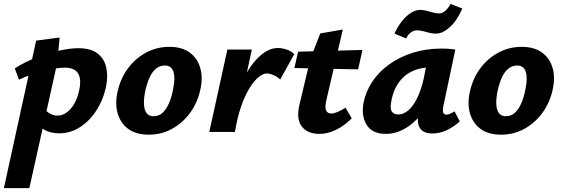

<svg xmlns="http://www.w3.org/2000/svg" viewBox="-56 -679 2895 988"><path d="M-36 289 130 -470 251 -486 238 -353 95 289ZM249 7Q211 7 183 -6Q155 -19 137 -38.5Q119 -58 111 -78L163 -129Q181 -106 200.5 -95Q220 -84 239 -84Q264 -84 286 -99.5Q308 -115 325.5 -144Q343 -173 351 -213Q364 -269 346.5 -300Q329 -331 276 -331Q257 -331 228.5 -326.5Q200 -322 167 -313.5Q134 -305 101 -293.5Q68 -282 42 -269L20 -327Q71 -360 131.5 -383Q192 -406 249 -418.5Q306 -431 347 -431Q412 -431 446.5 -403.5Q481 -376 490.5 -332.5Q500 -289 491 -241Q478 -171 442.5 -114.5Q407 -58 357 -25.5Q307 7 249 7Z M710 14Q644 14 604 -15.5Q564 -45 549.5 -95.5Q535 -146 549 -207Q564 -276 603 -328Q642 -380 697 -409Q752 -438 815 -438Q879 -438 919 -409.5Q959 -381 974 -331Q989 -281 975 -218Q961 -152 923 -99.5Q885 -47 830 -16.5Q775 14 710 14ZM734 -81Q762 -81 781.5 -99.5Q801 -118 814.5 -150Q828 -182 835 -221Q847 -277 836.5 -309.5Q826 -342 792 -342Q767 -342 747 -326Q727 -310 713 -279Q699 -248 690 -204Q679 -145 690 -113Q701 -81 734 -81Z M1109 0Q1135 -137 1177.5 -233.5Q1220 -330 1271 -381Q1322 -432 1374 -432Q1394 -432 1419 -424Q1444 -416 1458 -400L1386 -270Q1370 -285 1350.5 -293Q1331 -301 1317 -301Q1298 -301 1274.5 -282Q1251 -263 1227.5 -225Q1204 -187 1184.5 -130.5Q1165 -74 1153 0ZM1021 0 1114 -424H1240L1148 0Z M1588 10Q1527 10 1497.5 -27.5Q1468 -65 1484 -136L1541 -376L1592 -507L1708 -527L1622 -158Q1615 -124 1622.5 -109.5Q1630 -95 1649 -95Q1662 -95 1681.5 -103Q1701 -111 1722 -125L1754 -70Q1715 -31 1672 -10.5Q1629 10 1588 10ZM1459 -329 1478 -413 1809 -422 1787 -322Z M1931 10Q1859 10 1830.5 -37Q1802 -84 1815 -151Q1826 -207 1859 -257.5Q1892 -308 1945 -346.5Q1998 -385 2066.5 -407Q2135 -429 2216 -429Q2241 -429 2257 -427.5Q2273 -426 2287 -424L2225 -131Q2217 -89 2241 -89Q2249 -89 2259.5 -93.5Q2270 -98 2283 -106L2310 -54Q2273 -22 2238.5 -7Q2204 8 2167 8Q2142 8 2123 -2.5Q2104 -13 2097 -37.5Q2090 -62 2099 -103L2129 -246L2198 -277Q2183 -211 2155 -158Q2127 -105 2091 -67.5Q2055 -30 2014 -10Q1973 10 1931 10ZM1993 -90Q2014 -90 2034 -103Q2054 -116 2071 -140.5Q2088 -165 2102 -200Q2116 -235 2125 -278L2145 -377L2201 -327Q2191 -331 2181 -331.5Q2171 -332 2161 -332Q2115 -332 2079.5 -318.5Q2044 -305 2019 -281Q1994 -257 1978.5 -225Q1963 -193 1957 -154Q1950 -117 1961.5 -103.5Q1973 -90 1993 -90ZM2034 -481 1974 -506Q1990 -542 2012 -569.5Q2034 -597 2058 -612.5Q2082 -628 2105 -628Q2122 -628 2139 -623.5Q2156 -619 2172.5 -614.5Q2189 -610 2204 -610Q2220 -610 2235.5 -623.5Q2251 -637 2262 -659L2323 -635Q2296 -573 2259 -539.5Q2222 -506 2188 -506Q2169 -506 2152 -510.5Q2135 -515 2120 -519Q2105 -523 2090 -523Q2072 -523 2057 -511Q2042 -499 2034 -481Z M2523 14Q2457 14 2417 -15.5Q2377 -45 2362.5 -95.5Q2348 -146 2362 -207Q2377 -276 2416 -328Q2455 -380 2510 -409Q2565 -438 2628 -438Q2692 -438 2732 -409.5Q2772 -381 2787 -331Q2802 -281 2788 -218Q2774 -152 2736 -99.5Q2698 -47 2643 -16.5Q2588 14 2523 14ZM2547 -81Q2575 -81 2594.5 -99.5Q2614 -118 2627.5 -150Q2641 -182 2648 -221Q2660 -277 2649.5 -309.5Q2639 -342 2605 -342Q2580 -342 2560 -326Q2540 -310 2526 -279Q2512 -248 2503 -204Q2492 -145 2503 -113Q2514 -81 2547 -81Z"/></svg>

Font: Ysabeau Infant ExtraBold
Style: Italic
Weight: 800
Italic angle: -12°
Designer: Christian Thalmann (Catharsis Fonts)
Version: Version 2.001;gftools[0.9.30]; featfreeze: ss01,ss02,lnum